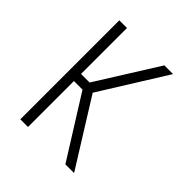

<svg xmlns="http://www.w3.org/2000/svg" viewBox="-185 -795 919 919"><g transform="rotate(45 275.0 -335.0)"><path d="M402 0 207 -311H149V0H97V-670H149V-359H207L402 -670H461L252 -335L461 0Z"/></g></svg>

Font: Lode Dark Term
Style: Regular
Weight: 400
Monospace: yes
Designer: Belleve Invis
Foundry: Belleve Invis
Version: Version 29.2.0